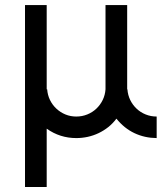

<svg xmlns="http://www.w3.org/2000/svg" viewBox="-20 -542 641 757"><path d="M597.7 2.4Q550.3 2 510 -17.1Q469.7 -36.1 439 -74.2Q424.8 -55.2 407 -41Q389.2 -26.9 368.7 -17.1Q348.1 -7.3 325.7 -2.4Q303.2 2.4 280.8 2.4Q216.3 2.4 164.1 -34.7V195.3H78.6V-522H164.1V-189.9H166Q167.5 -167.5 177 -147.9Q186.5 -128.4 202.1 -113.8Q217.8 -99.1 237.8 -90.8Q257.8 -82.5 280.8 -82.5Q303.7 -82.5 324.2 -90.8Q344.7 -99.1 360.1 -113.8Q375.5 -128.4 385 -147.9Q394.5 -167.5 396 -189.9V-522H481.4V-189.9H482.4Q483.9 -167.5 493.4 -147.9Q502.9 -128.4 518.3 -113.8Q533.7 -99.1 554.2 -90.8Q574.7 -82.5 597.7 -82.5Z"/></svg>

Font: Proletarsk
Style: Regular
Weight: 400
Designer: Peter Wiegel, original typeface by Carl Albert Fahrenwaldt 1901
Foundry: Peter Wiegel
Version: Version 1.000 2010 initial release